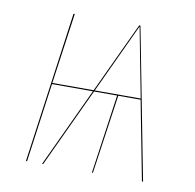

<svg xmlns="http://www.w3.org/2000/svg" viewBox="-64 -582 658 648"><g transform="rotate(10 265.0 -258.5)"><path d="M462.9 0 410.6 -271H334L294.9 0H291.5L330.1 -271H251L124.5 0H120.6L247.1 -271H106.9L69.3 0H65.4L137.2 -517.1H141.6L107.4 -274.9H249L362.3 -517.1H366.7L466.8 0ZM252.9 -274.9H410.2L364.3 -513.7Z"/></g></svg>

Font: Fira Sans Compressed Four
Style: Italic
Weight: 100
Width: 3
Italic angle: -8°
Designer: Carrois Corporate & Edenspiekermann AG
Foundry: Carrois Corporate GbR & Edenspiekermann AG
Version: Version 4.203;PS 004.203;hotconv 1.0.88;makeotf.lib2.5.64775